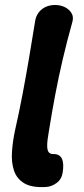

<svg xmlns="http://www.w3.org/2000/svg" viewBox="-20 -736 337 769"><path d="M163 13Q107 16 77 -2Q47 -20 36 -53Q25 -86 28 -128.5Q31 -171 40 -213Q57 -288 70.5 -359.5Q84 -431 96 -501.5Q108 -572 120 -647Q124 -679 146 -697.5Q168 -716 201 -716Q223 -716 240.5 -707Q258 -698 267 -682.5Q276 -667 269 -645Q248 -570 231.5 -499.5Q215 -429 201.5 -358Q188 -287 176 -212Q169 -173 169 -153Q169 -133 175.5 -126Q182 -119 192 -119Q218 -120 227.5 -101Q237 -82 231 -45Q227 -18 206.5 -3Q186 12 163 13Z"/></svg>

Font: Winky Sans SemiBold
Style: Italic
Weight: 600
Italic angle: -8.97852°
Designer: Simon Atzbach
Foundry: typofactur
Version: Version 1.205